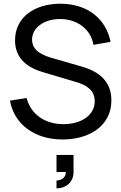

<svg xmlns="http://www.w3.org/2000/svg" viewBox="-20 -755 670 1060"><path d="M325.5 15C475 15 595 -61.5 595 -201C595 -339.5 476.5 -375 414 -392.5L277 -432C223.5 -447 157 -470 157 -536.5C157 -603 225.5 -651 314 -650C405.5 -649 481 -595 496 -507.5L590.5 -524C564 -655 460 -733.5 315 -734.5C171.5 -735 63 -660 63 -532.5C63 -426 139 -379.5 219 -356L402.5 -301.5C454 -286 503 -259 503 -196C503 -117.5 426.5 -69.5 330 -69.5C229.5 -69.5 150 -123 127 -214L35 -199.5C59 -67 172.5 15 325.5 15ZM292 285C342 285 386 253 386 194.5V100.5H292V194.5H343C344.5 234 305 241.5 292 241.5Z"/></svg>

Font: Eudonet Medium
Style: Regular
Weight: 500
Designer: Mikhail Sharanda
Foundry: Mikhail Sharanda
Version: Version 4.503;Glyphs 3.1.2 (3151)